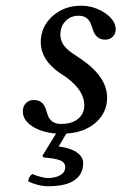

<svg xmlns="http://www.w3.org/2000/svg" viewBox="-20 -460 426 674"><path d="M128.9 86.9 176.8 8.8Q126 4.9 93 -16.8Q60.1 -38.6 60.1 -68.8Q60.1 -86.4 70.8 -97.7Q81.5 -108.9 98.1 -108.9Q116.2 -108.9 126 -100.3Q135.7 -91.8 139.9 -79.3Q144 -66.9 148.2 -54.4Q152.3 -42 163.8 -33.4Q175.3 -24.9 194.8 -24.9Q231.9 -24.9 253.9 -42.7Q275.9 -60.5 275.9 -90.8Q275.9 -141.6 214.8 -187L188 -205.1Q123 -251 123 -312Q123 -365.7 163.8 -402.8Q204.6 -439.9 264.2 -439.9Q310.5 -439.9 348.4 -414.3Q386.2 -388.7 386.2 -356.9Q386.2 -341.3 375.7 -331.1Q365.2 -320.8 350.1 -320.8Q333 -320.8 322.8 -329.3Q312.5 -337.9 308.1 -350.3Q303.7 -362.8 299.3 -375.2Q294.9 -387.7 284.4 -396.2Q273.9 -404.8 255.9 -404.8Q228 -404.8 210 -386Q191.9 -367.2 191.9 -337.9Q191.9 -301.8 232.9 -273.9L264.2 -252.9Q356 -190.4 356 -117.2Q356 -64.9 316.2 -29.8Q276.4 5.4 212.9 8.8L186 54.2Q226.6 59.1 249.3 74.7Q272 90.3 272 112.8Q272 151.9 241 172.9Q210 193.8 148.9 193.8Q115.2 193.8 79.1 176.8Q80.1 161.6 92.8 150.9Q128.9 165 148.9 165Q173.3 165 191.2 155Q209 145 209 127Q209 110.4 191.4 103Q173.8 95.7 132.8 92.8Z"/></svg>

Font: Common Serif News
Style: Italic
Weight: 450
Italic angle: -12°
Designer: Philipp H. Poll, Khaled Hosny
Foundry: Stefan Peev, Context Ltd.
Version: Version 1.026